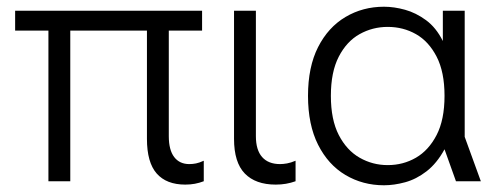

<svg xmlns="http://www.w3.org/2000/svg" viewBox="-20 -539 1475 571"><path d="M531 10Q475 10 446 -23Q417 -56 417 -126V-475H482V-134Q482 -93 498 -72Q514 -51 543 -51Q553 -51 563 -53Q573 -55 586 -61V0Q573 5 559.5 7.5Q546 10 531 10ZM124 0V-475H189V0ZM25 -448V-507H581V-448Z M800 10Q740 10 708 -23Q676 -56 676 -126V-507H741V-134Q741 -93 759.5 -72Q778 -51 813 -51Q822 -51 833.5 -53Q845 -55 859 -61V0Q845 5 830.5 7.5Q816 10 800 10Z M1122 12Q1059 12 1007.5 -18.5Q956 -49 926 -108.5Q896 -168 896 -254Q896 -340 926 -399Q956 -458 1007.5 -488.5Q1059 -519 1122 -519Q1152 -519 1184.5 -510Q1217 -501 1247 -479Q1277 -457 1297 -417V-507H1362V-132L1410 0H1336L1302 -95Q1279 -53 1248.5 -29.5Q1218 -6 1185 3Q1152 12 1122 12ZM1133 -48Q1179 -48 1217 -70Q1255 -92 1278.5 -137.5Q1302 -183 1302 -254Q1302 -325 1278.5 -370.5Q1255 -416 1217 -437.5Q1179 -459 1133 -459Q1088 -459 1049.5 -437.5Q1011 -416 987.5 -370.5Q964 -325 964 -254Q964 -183 987.5 -137.5Q1011 -92 1049.5 -70Q1088 -48 1133 -48Z"/></svg>

Font: TikTok Sans Light
Style: Regular
Weight: 300
Version: Version 4.000